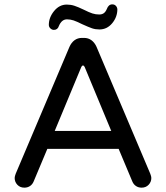

<svg xmlns="http://www.w3.org/2000/svg" viewBox="-20 -863 769 889"><path d="M206.1 -748Q206.1 -782.2 230.5 -812Q254.9 -841.8 289.1 -841.8Q307.6 -841.8 324.2 -836.4Q340.8 -831.1 367.2 -818.4Q392.6 -805.7 407.7 -800.8Q422.9 -795.9 439.5 -795.9Q452.1 -795.9 460.4 -801.8Q468.8 -807.6 474.6 -821.3Q482.4 -842.8 500 -842.8Q509.8 -842.8 516.1 -836.4Q522.5 -830.1 523.4 -820.3Q523.4 -784.2 499.5 -755.4Q475.6 -726.6 440.4 -726.6Q421.9 -726.6 406.2 -731.9Q390.6 -737.3 360.4 -751Q335 -763.7 320.3 -768.6Q305.7 -773.4 290 -773.4Q265.6 -773.4 252.9 -743.2Q247.1 -724.6 229.5 -724.6Q220.7 -724.6 213.4 -731.4Q206.1 -738.3 206.1 -748ZM47.9 -39.1Q47.9 -45.9 52.7 -58.6L301.8 -646.5Q310.5 -666 325.2 -676.8Q339.8 -687.5 359.4 -687.5H369.1Q388.7 -687.5 403.3 -676.8Q418 -666 426.8 -646.5L675.8 -58.6Q680.7 -45.9 680.7 -39.1Q680.7 -20.5 668 -7.3Q655.3 5.9 635.7 5.9Q621.1 5.9 609.9 -1.5Q598.6 -8.8 592.8 -22.5L529.3 -173.8H199.2L135.7 -22.5Q129.9 -8.8 118.7 -1.5Q107.4 5.9 92.8 5.9Q73.2 5.9 60.5 -7.3Q47.9 -20.5 47.9 -39.1ZM364.3 -559.6Q359.4 -559.6 356.4 -552.7L233.4 -256.8H495.1L372.1 -552.7Q369.1 -559.6 364.3 -559.6Z"/></svg>

Font: FakePearl
Style: Regular
Weight: 400
Version: Version 1.2